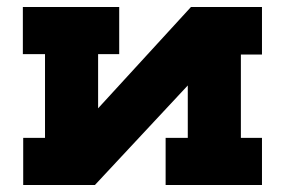

<svg xmlns="http://www.w3.org/2000/svg" viewBox="-20 -526 810 546"><path d="M725 -371H665V-134H725V0H451V-134H514V-283L250 0H46V-134H108V-372H45V-506H319V-372H259V-218L523 -506H725Z"/></svg>

Font: Arvo
Style: Bold
Weight: 700
Designer: Anton Koovit (Cyrillic Expansion: Cyreal)
Foundry: Anton Koovit, Yassin Baggar
Version: Version 3.000